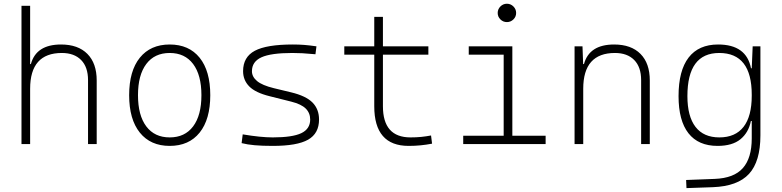

<svg xmlns="http://www.w3.org/2000/svg" viewBox="-20 -763 4142 1017"><path d="M446.3 0V-338.9Q446.3 -407.7 409.7 -445.1Q373 -482.4 307.6 -482.4Q139.6 -482.4 139.6 -293V0H93.8V-732.4H139.6V-423.8H143.6Q171.9 -527.3 303.2 -527.3Q393.6 -527.3 442.9 -477.5Q492.2 -427.7 492.2 -336.9V0Z M878.9 9.8Q777.3 9.8 720.7 -60.5Q664.1 -130.9 664.1 -258.8Q664.1 -387.2 720.7 -457.3Q777.3 -527.3 878.9 -527.3Q981 -527.3 1037.4 -457.3Q1093.8 -387.2 1093.8 -258.8Q1093.8 -130.9 1037.4 -60.5Q981 9.8 878.9 9.8ZM878.9 -35.2Q959 -35.2 1002.9 -93.5Q1046.9 -151.9 1046.9 -258.8Q1046.9 -365.7 1002.9 -424.1Q959 -482.4 878.9 -482.4Q798.8 -482.4 754.9 -424.1Q710.9 -365.7 710.9 -258.8Q710.9 -151.9 754.9 -93.5Q798.8 -35.2 878.9 -35.2Z M1424.8 9.8Q1368.7 9.8 1329.6 6.3Q1290.5 2.9 1259.8 -4.9L1265.6 -51.3Q1360.8 -35.2 1424.8 -35.2Q1528.8 -35.2 1575.9 -57.6Q1623 -80.1 1623 -129.9Q1623 -164.6 1599.4 -188Q1575.7 -211.4 1522.9 -224.6L1408.2 -253.4Q1333 -272 1300.3 -305.2Q1267.6 -338.4 1267.6 -386.2Q1267.6 -460.9 1329.8 -494.1Q1392.1 -527.3 1531.2 -527.3Q1563.5 -527.3 1591.6 -525.1Q1619.6 -522.9 1656.2 -517.6L1650.9 -475.6Q1610.8 -479.5 1581.8 -481Q1552.7 -482.4 1528.3 -482.4Q1415.5 -482.4 1365 -459.5Q1314.5 -436.5 1314.5 -385.7Q1314.5 -356.4 1341.6 -333.7Q1368.7 -311 1430.7 -295.9L1522 -273.9Q1601.1 -254.9 1635.5 -219.7Q1669.9 -184.6 1669.9 -129.9Q1669.9 -56.2 1612.1 -23.2Q1554.2 9.8 1424.8 9.8Z M2144.5 9.8Q1962.4 9.8 1962.4 -200.2V-473.6H1803.7V-517.6H1962.4V-673.8H2008.3V-517.6H2249V-473.6H2008.3V-200.2Q2008.3 -35.2 2154.3 -35.2Q2184.6 -35.2 2210.9 -37.8Q2237.3 -40.5 2263.2 -45.4L2268.6 -2Q2237.3 3.9 2207.5 6.8Q2177.7 9.8 2144.5 9.8Z M2433.6 0V-43.9H2647.9V-473.6H2462.9V-517.6H2693.8V-43.9H2870.1V0ZM2665 -646Q2645 -646 2630.6 -660.2Q2616.2 -674.3 2616.2 -694.3Q2616.2 -714.4 2630.6 -728.8Q2645 -743.2 2665 -743.2Q2685.1 -743.2 2699.5 -728.8Q2713.9 -714.4 2713.9 -694.3Q2713.9 -674.3 2699.5 -660.2Q2685.1 -646 2665 -646Z M3376 0V-338.9Q3376 -407.7 3339.4 -445.1Q3302.7 -482.4 3237.3 -482.4Q3069.3 -482.4 3069.3 -293V0H3023.4V-517.6H3065.4L3068.8 -423.8H3073.2Q3101.6 -527.3 3232.9 -527.3Q3323.2 -527.3 3372.6 -477.5Q3421.9 -427.7 3421.9 -336.9V0Z M3616.2 233.4 3614.3 190.4 3765.6 184.6Q3867.7 180.7 3914.8 127.4Q3961.9 74.2 3961.9 -30.3V-122.1H3957.5Q3945.3 -61 3902.3 -25.6Q3859.4 9.8 3780.8 9.8Q3679.2 9.8 3626.7 -57.1Q3574.2 -124 3574.2 -253.9Q3574.2 -388.7 3627.4 -458Q3680.7 -527.3 3783.7 -527.3Q3933.6 -527.3 3958 -401.4H3961.9L3966.8 -517.6H4007.8V-45.9Q4007.8 92.3 3947.5 158Q3887.2 223.6 3755.9 228.5ZM3961.9 -261.2Q3961.9 -482.4 3789.6 -482.4Q3621.1 -482.4 3621.1 -253.9Q3621.1 -146.5 3664.1 -90.8Q3707 -35.2 3790.5 -35.2Q3875 -35.2 3918.5 -91.1Q3961.9 -147 3961.9 -255.9Z"/></svg>

Font: Cascadia Mono NF ExtraLight
Style: Regular
Weight: 200
Monospace: yes
Designer: Aaron Bell
Foundry: Saja Typeworks
Version: Version 2404.023; ttfautohint (v1.8.4)